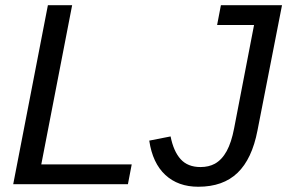

<svg xmlns="http://www.w3.org/2000/svg" viewBox="-20 -708 1104 738"><path d="M486.3 -76.2 471.7 0H30.8L164.1 -688H257.3L138.7 -76.2ZM742.2 9.8Q664.6 9.8 615.5 -35.6Q566.4 -81.1 553.7 -167.5L635.7 -183.6Q647 -126.5 674.3 -96.2Q701.7 -65.9 750.5 -65.9Q782.2 -65.9 805.7 -78.6Q833 -93.8 851.3 -127.2Q869.6 -160.6 879.9 -214.8L956.5 -611.8H814.5L829.1 -688H1064L969.7 -206.5Q948.7 -97.2 893.1 -43.7Q837.4 9.8 742.2 9.8Z"/></svg>

Font: Arimo
Style: Italic
Weight: 400
Italic angle: -12°
Designer: Steve Matteson
Foundry: Monotype Imaging Inc.
Version: Version 1.33